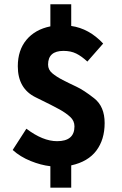

<svg xmlns="http://www.w3.org/2000/svg" viewBox="-20 -765 568 895"><path d="M327.1 -175.8Q327.1 -201.7 307.6 -219.7Q288.1 -237.8 258.5 -254.4Q229 -271 146 -311.5Q63 -352.1 63 -456.1Q63 -531.2 103.5 -579.6Q144 -627.9 214.8 -642.1V-745.1H312V-644Q395 -632.3 460.9 -562L387.2 -478Q360.4 -502.9 335.2 -515.4Q310.1 -527.8 275.9 -527.8Q204.1 -527.8 204.1 -463.9Q204.1 -439.9 223.6 -423.6Q243.2 -407.2 272.5 -392.1Q301.8 -377 335.9 -361.1Q370.1 -345.2 418.9 -306.9Q467.8 -268.6 467.8 -191.4Q467.8 -114.3 429 -62.7Q390.1 -11.2 312 5.9V109.9H214.8V9.8Q170.9 4.9 122.6 -14.6Q74.2 -34.2 39.1 -65.9L103 -165Q179.7 -106.9 246.1 -106.9Q327.1 -106.9 327.1 -175.8Z"/></svg>

Font: SourceSansPro-Bold
Style: Bold
Weight: 700
Designer: Paul D. Hunt
Foundry: Adobe Systems Incorporated
Version: Version 1.050;PS Version 1.000;hotconv 1.0.70;makeotf.lib2.5